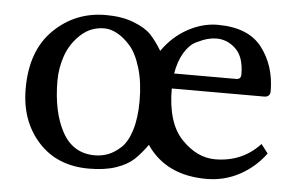

<svg xmlns="http://www.w3.org/2000/svg" viewBox="-40 -494 855 558"><g transform="rotate(5 387.5 -214.5)"><path d="M460 -287H641Q655 -287 655 -301Q655 -352 630.5 -375.5Q606 -399 574 -399Q562 -399 548.5 -395.5Q535 -392 515.5 -382.5Q496 -373 481 -348Q466 -323 460 -287ZM731 -105 751 -79Q721 -38 676.5 -14Q632 10 580 10Q462 10 405 -74Q385 -46 366.5 -29Q348 -12 315.5 -1Q283 10 237 10Q144 10 89 -51Q34 -112 34 -206Q34 -317 96.5 -378Q159 -439 248 -439Q295 -439 329.5 -425.5Q364 -412 380.5 -394.5Q397 -377 414 -349Q444 -392 487 -415.5Q530 -439 574 -439Q664 -439 704 -386.5Q744 -334 744 -260Q744 -243 726 -243H457Q457 -143 502 -96Q547 -49 600 -49Q679 -49 731 -105ZM124 -237Q124 -146 155.5 -88Q187 -30 251 -30Q271 -30 289.5 -37Q308 -44 326.5 -61Q345 -78 356 -113.5Q367 -149 367 -199Q367 -253 354.5 -294.5Q342 -336 323 -357.5Q304 -379 284.5 -389.5Q265 -400 247 -400Q207 -400 178 -373Q149 -346 136.5 -310Q124 -274 124 -237Z"/></g></svg>

Font: Libertinus Sans
Style: Regular
Weight: 400
Designer: Philipp H. Poll
Foundry: Khaled Hosny
Version: Version 6.1